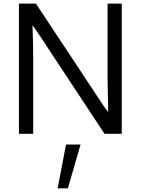

<svg xmlns="http://www.w3.org/2000/svg" viewBox="-20 -742 780 1065"><path d="M85 0ZM85 0V-722.2H179.2L555.2 -153.8L580.1 -120.1Q576.7 -275.9 576.7 -300.3V-722.2H655.3V0H559.6L184.6 -568.4L160.2 -602.1Q164.1 -499.5 164.1 -418.9V0ZM299.8 302.7H356.4L426.8 59.6H346.2Z"/></svg>

Font: Oxygen
Style: Normal
Weight: 400
Designer: Vernon Adams
Foundry: Vernon Adams
Version: Version Release 0.2.2 webfont; ttfautohint (v0.8.52-bc40) -l